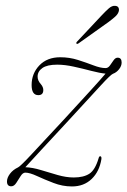

<svg xmlns="http://www.w3.org/2000/svg" viewBox="-20 -647 447 674"><path d="M336 -88.5Q329 -45 301.8 -18.8Q274.5 7.5 232.5 7.5Q199.5 7.5 167.8 -4.8Q136 -17 110 -29Q84 -41 69 -41Q60 -41 52.5 -29Q45 -17 37.2 -5Q29.5 7 19.5 7Q4.5 7 4.5 -10Q4.5 -23 15 -37Q25.5 -51 43.5 -59.5Q52.5 -64 92.8 -107.5Q133 -151 204.5 -227.5Q258 -285.5 296.5 -327.8Q335 -370 350.5 -388.5Q330 -390.5 300.5 -398.2Q271 -406 239.2 -413Q207.5 -420 181 -420Q145.5 -420 128.8 -408.2Q112 -396.5 112 -378Q112 -364 123.5 -351.5Q132 -341.5 132 -331Q132 -313 114.5 -313Q91 -313 91 -348.5Q91 -389 118.2 -417.5Q145.5 -446 191.5 -446Q224 -446 253.8 -436.5Q283.5 -427 308.2 -417.5Q333 -408 350.5 -408Q359.5 -408 366 -417.2Q372.5 -426.5 378.8 -435.5Q385 -444.5 393 -444.5Q407 -444.5 407 -427.5Q407 -415.5 398 -404Q389 -392.5 376.5 -388Q368.5 -385 333 -346.2Q297.5 -307.5 215.5 -218.5Q162.5 -161.5 125.8 -121.8Q89 -82 69 -60Q94.5 -59 123.8 -50Q153 -41 182.8 -32.5Q212.5 -24 239 -24Q273.5 -24 293.8 -37.2Q314 -50.5 326 -91Q328 -99 332 -98.5Q337 -98 336 -88.5ZM335.5 -591.5Q351 -608 362.2 -617.8Q373.5 -627.5 384 -626.5Q393 -626 396 -620Q399 -614 396.5 -606Q393.5 -596.5 383.5 -587.8Q373.5 -579 360 -569L256 -495Q251 -491.5 248.5 -494Q246 -496.5 251.5 -502Z"/></svg>

Font: Fraunces 72pt S000 Thin
Style: Italic
Weight: 100
Italic angle: -16°
Version: Version 1.000; ttfautohint (v1.8.3)